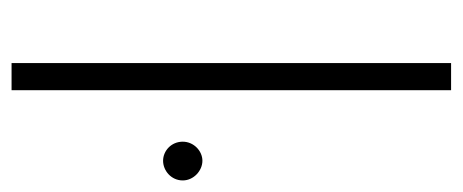

<svg xmlns="http://www.w3.org/2000/svg" viewBox="-254 -546 800 332"><g transform="rotate(90 146.0 -380.0)"><path d="M89 -760V0H136V-760ZM225 -296C225 -276 241 -262 258 -262C275 -262 292 -276 292 -296C292 -315 275 -330 258 -330C241 -330 225 -315 225 -296Z"/></g></svg>

Font: Sulaf Light
Style: Regular
Weight: 300
Designer: Bandar Raffah (Arabic) and Santiago Orozco (Latin)
Foundry: Caramella and Typemade
Version: Version 1.005;PS 001.005;hotconv 1.0.88;makeotf.lib2.5.64775